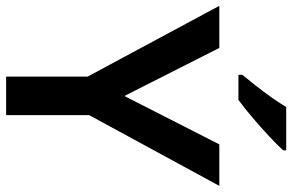

<svg xmlns="http://www.w3.org/2000/svg" viewBox="-188 -790 978 643"><g transform="rotate(90 301.5 -469.0)"><path d="M302 -396 464 -714H603L366 -278V0H237V-273L0 -714H141ZM484 -928Q467 -909 436.5 -880.5Q406 -852 373 -824Q340 -796 315 -778H231V-791Q246 -809 266.5 -835Q287 -861 306.5 -888.5Q326 -916 339 -938H484Z"/></g></svg>

Font: Noto Sans Lao Looped SemiBold
Style: Regular
Weight: 600
Designer: Mark Frömberg, Ben Mitchell
Foundry: The Fontpad Ltd
Version: Version 1.002; ttfautohint (v1.8.4.7-5d5b)